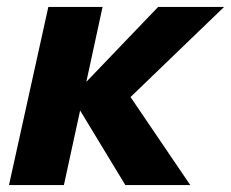

<svg xmlns="http://www.w3.org/2000/svg" viewBox="-20 -536 669 556"><path d="M6 0 120 -516H277L230 -299L438 -516H629L358 -255L531 0H343L212 -216L165 0Z"/></svg>

Font: Red Hat Text VF
Style: Italic
Weight: 400
Italic angle: -12°
Designer: Pentagram, MCKL
Foundry: Pentagram, MCKL
Version: Version 1.023